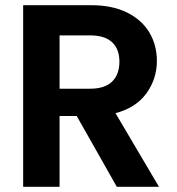

<svg xmlns="http://www.w3.org/2000/svg" viewBox="-20 -718 681 738"><path d="M429 0 275 -272H209V0H69V-698H331Q412 -698 469 -669.5Q526 -641 554.5 -592.5Q583 -544 583 -484Q583 -415 543 -359.5Q503 -304 424 -283L591 0ZM209 -377H326Q383 -377 411 -404.5Q439 -432 439 -481Q439 -529 411 -555.5Q383 -582 326 -582H209Z"/></svg>

Font: Fz Poppins SemBd
Style: Regular
Weight: 600
Designer: Ninad Kale (Devanagari), Jonny Pinhorn (Latin)
Foundry: Indian Type Foundry
Version: Vit hóa bi Vntype.Com & FontZin.Com